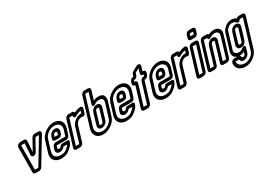

<svg xmlns="http://www.w3.org/2000/svg" viewBox="22 -1694 4101 2918"><g transform="rotate(-30 2072.5 -235.5)"><path d="M196 -25 199 -451H262L249 -250C246 -206 311 -200 340 -250L451 -451H513L256 -25ZM178 25H242C265 25 285 10 297 -8L559 -441C578 -474 561 -501 531 -501H463C440 -501 417 -485 407 -465L301 -273L314 -465C316 -485 303 -501 280 -501H211C182 -501 148 -474 147 -441L143 -8C144 12 158 25 178 25Z M617 -182 602 -133C589 -91 626 -66 658 -66C696 -66 728 -87 748 -113H811C807 -106 802 -99 797 -93C789 -82 771 -65 744 -45C722 -29 692 -19 646 -19C577 -19 534 -59 540 -116C542 -129 545 -142 549 -155L605 -336C625 -401 708 -457 781 -457C859 -457 902 -405 881 -336L848 -229H678C652 -229 625 -208 617 -182ZM897 -226 931 -336C962 -437 896 -507 796 -507C701 -507 585 -435 555 -336L499 -155C494 -140 490 -122 488 -107C479 -21 544 31 631 31C683 31 729 19 767 -9C798 -32 822 -52 837 -72C849 -87 861 -106 867 -127L869 -133C874 -149 864 -163 848 -163H757C738 -163 722 -152 711 -136C703 -124 693 -116 673 -116C662 -116 652 -129 652 -133L666 -179H836C862 -179 889 -200 897 -226ZM687 -257H751C777 -257 804 -278 812 -304L820 -329C833 -371 821 -413 766 -413C709 -413 674 -369 662 -329L654 -304C646 -278 661 -257 687 -257ZM751 -363C774 -363 778 -355 770 -329L763 -307H705L712 -329C720 -355 726 -363 751 -363Z M1122 -501H1057C1031 -501 1004 -480 996 -454L864 -22C856 4 870 25 896 25H961C987 25 1015 4 1023 -22L1101 -279C1114 -322 1151 -363 1213 -363C1220 -363 1230 -362 1237 -360C1261 -356 1274 -380 1277 -389L1299 -460C1307 -486 1293 -508 1264 -506C1225 -502 1190 -490 1157 -473C1155 -488 1142 -501 1122 -501ZM1234 -413H1228C1136 -413 1071 -344 1051 -279L974 -25H915L1045 -451H1104L1102 -446C1094 -419 1120 -400 1149 -419C1175 -436 1209 -450 1247 -455Z M1379 -19C1305 -19 1259 -69 1283 -146L1434 -642H1494L1436 -451C1426 -417 1464 -413 1486 -430C1509 -448 1535 -457 1564 -457C1607 -457 1622 -447 1625 -438C1637 -407 1635 -396 1628 -372L1556 -137C1545 -104 1525 -79 1490 -55C1454 -31 1418 -19 1379 -19ZM1513 -692H1447C1421 -692 1393 -671 1385 -645L1233 -146C1200 -37 1268 31 1364 31C1413 31 1463 15 1510 -17C1558 -49 1591 -90 1606 -137L1678 -372C1687 -402 1689 -429 1675 -466C1662 -497 1626 -507 1579 -507C1551 -507 1525 -501 1497 -487L1545 -645C1553 -671 1539 -692 1513 -692ZM1501 -413C1450 -413 1411 -370 1400 -335L1343 -146C1330 -102 1343 -65 1397 -65C1449 -65 1488 -108 1499 -143L1557 -335C1571 -380 1547 -413 1501 -413ZM1486 -363C1506 -363 1512 -352 1507 -335L1449 -143C1444 -128 1432 -115 1412 -115C1386 -115 1385 -120 1393 -146L1450 -335C1454 -348 1469 -363 1486 -363Z M1761 -182 1746 -133C1733 -91 1770 -66 1802 -66C1840 -66 1872 -87 1892 -113H1955C1951 -106 1946 -99 1941 -93C1933 -82 1915 -65 1888 -45C1866 -29 1836 -19 1790 -19C1721 -19 1678 -59 1684 -116C1686 -129 1689 -142 1693 -155L1749 -336C1769 -401 1852 -457 1925 -457C2003 -457 2046 -405 2025 -336L1992 -229H1822C1796 -229 1769 -208 1761 -182ZM2041 -226 2075 -336C2106 -437 2040 -507 1940 -507C1845 -507 1729 -435 1699 -336L1643 -155C1638 -140 1634 -122 1632 -107C1623 -21 1688 31 1775 31C1827 31 1873 19 1911 -9C1942 -32 1966 -52 1981 -72C1993 -87 2005 -106 2011 -127L2013 -133C2018 -149 2008 -163 1992 -163H1901C1882 -163 1866 -152 1855 -136C1847 -124 1837 -116 1817 -116C1806 -116 1796 -129 1796 -133L1810 -179H1980C2006 -179 2033 -200 2041 -226ZM1831 -257H1895C1921 -257 1948 -278 1956 -304L1964 -329C1977 -371 1965 -413 1910 -413C1853 -413 1818 -369 1806 -329L1798 -304C1790 -278 1805 -257 1831 -257ZM1895 -363C1918 -363 1922 -355 1914 -329L1907 -307H1849L1856 -329C1864 -355 1870 -363 1895 -363Z M2179 -426H2173L2181 -451H2187C2213 -451 2240 -472 2248 -498L2259 -534L2260 -535L2331 -574L2308 -498C2300 -472 2315 -451 2341 -451H2352L2344 -426H2333C2307 -426 2280 -405 2272 -379L2164 -25H2104L2212 -379C2220 -405 2205 -426 2179 -426ZM2213 -22 2321 -376H2332C2358 -376 2385 -397 2393 -423L2403 -454C2411 -480 2396 -501 2370 -501H2359L2383 -579C2394 -616 2362 -639 2323 -619L2244 -576C2226 -567 2215 -552 2210 -536L2199 -501H2193C2167 -501 2140 -480 2132 -454L2122 -423C2114 -397 2129 -376 2155 -376H2161L2053 -22C2045 4 2059 25 2085 25H2151C2177 25 2205 4 2213 -22Z M2450 -182 2435 -133C2422 -91 2459 -66 2491 -66C2529 -66 2561 -87 2581 -113H2644C2640 -106 2635 -99 2630 -93C2622 -82 2604 -65 2577 -45C2555 -29 2525 -19 2479 -19C2410 -19 2367 -59 2373 -116C2375 -129 2378 -142 2382 -155L2438 -336C2458 -401 2541 -457 2614 -457C2692 -457 2735 -405 2714 -336L2681 -229H2511C2485 -229 2458 -208 2450 -182ZM2730 -226 2764 -336C2795 -437 2729 -507 2629 -507C2534 -507 2418 -435 2388 -336L2332 -155C2327 -140 2323 -122 2321 -107C2312 -21 2377 31 2464 31C2516 31 2562 19 2600 -9C2631 -32 2655 -52 2670 -72C2682 -87 2694 -106 2700 -127L2702 -133C2707 -149 2697 -163 2681 -163H2590C2571 -163 2555 -152 2544 -136C2536 -124 2526 -116 2506 -116C2495 -116 2485 -129 2485 -133L2499 -179H2669C2695 -179 2722 -200 2730 -226ZM2520 -257H2584C2610 -257 2637 -278 2645 -304L2653 -329C2666 -371 2654 -413 2599 -413C2542 -413 2507 -369 2495 -329L2487 -304C2479 -278 2494 -257 2520 -257ZM2584 -363C2607 -363 2611 -355 2603 -329L2596 -307H2538L2545 -329C2553 -355 2559 -363 2584 -363Z M2955 -501H2890C2864 -501 2837 -480 2829 -454L2697 -22C2689 4 2703 25 2729 25H2794C2820 25 2848 4 2856 -22L2934 -279C2947 -322 2984 -363 3046 -363C3053 -363 3063 -362 3070 -360C3094 -356 3107 -380 3110 -389L3132 -460C3140 -486 3126 -508 3097 -506C3058 -502 3023 -490 2990 -473C2988 -488 2975 -501 2955 -501ZM3067 -413H3061C2969 -413 2904 -344 2884 -279L2807 -25H2748L2878 -451H2937L2935 -446C2927 -419 2953 -400 2982 -419C3008 -436 3042 -450 3080 -455Z M3080 -25 3210 -451H3270L3140 -25ZM3189 -22 3321 -454C3329 -480 3314 -501 3288 -501H3222C3196 -501 3169 -480 3161 -454L3029 -22C3021 4 3035 25 3061 25H3127C3153 25 3181 4 3189 -22ZM3255 -598 3268 -642H3328L3315 -598ZM3364 -595 3379 -645C3387 -671 3373 -692 3347 -692H3281C3255 -692 3227 -671 3219 -645L3204 -595C3196 -569 3211 -548 3237 -548H3303C3329 -548 3356 -569 3364 -595Z M3659 -417C3664 -410 3662 -388 3656 -370L3551 -25H3492L3586 -335C3600 -382 3579 -413 3531 -413C3480 -413 3440 -370 3429 -335L3335 -25H3275L3405 -451H3465C3455 -417 3493 -413 3515 -430C3538 -448 3564 -457 3593 -457C3631 -457 3649 -445 3658 -421C3659 -420 3658 -418 3659 -417ZM3483 -501H3417C3391 -501 3364 -480 3356 -454L3224 -22C3216 4 3230 25 3256 25H3322C3348 25 3376 4 3384 -22L3479 -335C3483 -348 3497 -363 3516 -363C3540 -363 3543 -358 3536 -335L3441 -22C3433 4 3447 25 3473 25H3538C3564 25 3592 4 3600 -22L3706 -370C3711 -387 3725 -424 3708 -451C3693 -489 3657 -507 3608 -507C3577 -507 3544 -499 3515 -482C3510 -493 3499 -501 3483 -501Z M3757 31H3760C3790 31 3816 23 3842 9L3833 40C3829 53 3825 60 3825 60C3816 70 3808 74 3792 74C3777 74 3771 66 3771 57C3771 44 3764 37 3757 31ZM4110 -501H4045C4028 -501 4012 -491 4001 -481C3983 -497 3956 -508 3922 -508C3880 -508 3842 -497 3811 -470C3778 -440 3756 -421 3743 -378L3662 -114C3654 -87 3647 -67 3657 -32C3665 -3 3691 17 3723 26H3666C3655 26 3638 28 3622 43C3612 53 3607 64 3605 74C3590 165 3662 221 3753 221C3827 221 3890 183 3929 146C3962 115 3979 81 3992 40L4143 -454C4151 -480 4136 -501 4110 -501ZM3907 -458C3937 -458 3957 -446 3970 -429C3982 -412 4022 -416 4033 -451H4092L3942 40C3931 77 3921 95 3899 116C3871 143 3825 171 3769 171C3700 171 3653 130 3657 76H3719C3722 107 3746 124 3777 124C3807 124 3838 110 3861 84C3873 70 3878 55 3883 40L3905 -34C3913 -59 3887 -77 3860 -56C3836 -38 3810 -19 3775 -19C3740 -19 3712 -40 3707 -58C3699 -87 3702 -81 3712 -114L3793 -378C3802 -409 3803 -406 3839 -438C3851 -449 3873 -458 3907 -458ZM4002 -358C4005 -397 3972 -415 3942 -415C3878 -415 3847 -362 3838 -331L3783 -150C3777 -132 3772 -112 3785 -89C3795 -72 3814 -66 3838 -66C3864 -66 3892 -72 3913 -97C3928 -116 3935 -132 3941 -150L3996 -331C3999 -340 4001 -348 4002 -358ZM3951 -348C3951 -347 3948 -339 3946 -331L3891 -150C3886 -134 3888 -137 3874 -119C3874 -119 3868 -116 3853 -116C3837 -116 3834 -119 3833 -121C3826 -136 3827 -130 3833 -150L3888 -331C3895 -354 3901 -365 3927 -365C3942 -365 3951 -355 3951 -348Z"/></g></svg>

Font: DIN Rundschrift
Style: MittelKontKu
Weight: 400
Version: Version 1.027